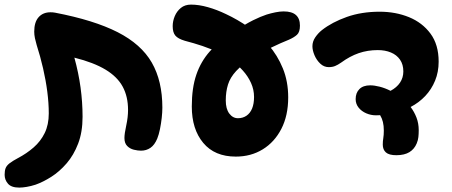

<svg xmlns="http://www.w3.org/2000/svg" viewBox="-78 -654 1993 846"><path d="M637.4 -179.7Q637.4 -160 634.6 -134.4Q631.7 -108.8 626.8 -84.7Q621.9 -60.6 614.9 -43.4Q603.2 -15.1 584.9 -2.6Q566.7 9.9 543.3 9.9Q529.1 9.9 511.9 5.7Q494.8 1.6 482.6 -10.6Q470.3 -22.8 470.3 -45.9Q470.3 -65.2 478.3 -101.4Q486.2 -137.6 486.2 -169.6Q486.2 -228.6 462.6 -272.2Q438.9 -315.9 387 -347.2Q335.1 -378.6 249.7 -400Q268 -333.8 276.9 -268.9Q285.8 -204 285.8 -139.4Q285.8 -72 266.3 -21.2Q246.8 29.7 215.4 66Q184 102.3 147.9 125.2Q111.9 148 78.8 159.7Q58.6 166.2 39.9 169.4Q21.3 172.6 6.9 172.6Q-27.9 172.6 -42.7 155.6Q-57.6 138.6 -57.6 116.2Q-57.6 98.2 -53.3 87.1Q-49 75.9 -36.3 65.8Q-23.6 55.7 0.7 42.8Q39.2 22.6 70.1 -4.3Q101 -31.1 118.9 -67.7Q136.9 -104.3 136.9 -154.4Q136.9 -199.4 130.4 -249.9Q123.9 -300.3 111.8 -352.9Q99.7 -405.4 83.4 -456.3Q79.1 -470.6 75.9 -485.8Q72.8 -501 72.8 -514.4Q72.8 -556.6 92.1 -578.2Q111.3 -599.9 144.6 -599.9Q149.3 -599.9 154.9 -599.5Q160.4 -599.1 165 -598.1Q336.2 -565.2 440.2 -512.3Q544.1 -459.3 590.8 -378.3Q637.4 -297.3 637.4 -179.7Z M1036.7 -399.2Q988.4 -369.2 962.4 -340.9Q936.3 -312.6 926.6 -281.4Q916.8 -250.2 916.8 -211.3Q916.8 -174.4 932.2 -153.8Q947.7 -133.1 970.4 -133.1Q992 -133.1 1008.2 -144.2Q1024.3 -155.2 1032.9 -176.1Q1041.4 -197 1041.4 -226.8Q1041.4 -258.9 1028.1 -288.4Q1014.8 -317.9 992.3 -342.8Q969.8 -367.7 942.8 -387.8Q915.8 -408 887.4 -421.4Q852.8 -438.4 814.1 -451.4Q775.4 -464.3 736.2 -474.4Q706.2 -483.3 694.6 -497.2Q682.9 -511 682.9 -538.7Q682.9 -561 692 -582.7Q701.1 -604.4 718.9 -619.1Q736.8 -633.7 763.6 -633.7Q798.2 -633.7 838.1 -622.4Q877.9 -611.2 918.2 -591.7Q968.3 -568.3 1016.9 -534.7Q1065.6 -501.1 1105.2 -455.8Q1144.8 -410.4 1168.3 -352.8Q1191.9 -295.2 1191.9 -224.9Q1191.9 -144.9 1161.8 -86.4Q1131.8 -28 1079.8 4Q1027.8 36 961 36Q868 36 817.6 -24.3Q767.1 -84.6 767.1 -184.6Q767.1 -266.9 787.2 -325.2Q807.2 -383.6 846.8 -427.9Q886.3 -472.2 945.1 -510.4Q1003.9 -548.4 1037.4 -564.9Q1071 -581.4 1097 -589.9Q1115.7 -595.7 1135.6 -599.7Q1155.4 -603.7 1171.9 -603.7Q1243.6 -603.7 1243.6 -541.2Q1243.6 -512.6 1230.6 -500.8Q1217.7 -489 1195.1 -479.1Q1158.8 -464.6 1118.9 -445.2Q1079.1 -425.9 1036.7 -399.2Z M1854.8 -382.3Q1854.8 -336.9 1839.1 -298.6Q1823.4 -260.3 1795.8 -231Q1768.1 -201.7 1731.3 -182.6Q1747.4 -161.3 1757.2 -135.8Q1767 -110.2 1767 -80.3Q1767 -63.7 1765.5 -50Q1764 -36.3 1758.2 -22.2Q1747.8 2.9 1726.1 16.3Q1704.3 29.7 1668.8 29.9Q1636.2 29.9 1622.4 17.6Q1608.6 5.3 1608.6 -17Q1608.6 -32.1 1610.9 -45.5Q1613.2 -58.9 1613.2 -78.6Q1613.2 -99.6 1609.2 -116.4Q1605.1 -133.2 1596.8 -146.6Q1592.1 -146.3 1587.6 -146.1Q1583.1 -145.9 1578.2 -145.9Q1556.4 -145.9 1535.8 -154.7Q1515.1 -163.6 1502.1 -179.8Q1489.1 -196.1 1489.1 -217.3Q1489.1 -244.9 1505.6 -261.4Q1522 -278 1553.3 -278Q1571.6 -278 1595.1 -272Q1618.7 -266 1642.8 -253.8Q1670.2 -268.4 1684.7 -290.1Q1699.2 -311.8 1699.2 -339.3Q1699.2 -370.1 1684.5 -391.2Q1669.8 -412.3 1644.3 -422.8Q1618.8 -433.3 1586.6 -433.3Q1541.8 -433.3 1502.6 -419.8Q1463.4 -406.2 1425.1 -378.2Q1410.7 -368.1 1398.6 -363.2Q1386.6 -358.2 1370.6 -358.2Q1349.4 -358.2 1333.2 -373.6Q1316.9 -389 1307.7 -410.7Q1298.6 -432.4 1298.6 -450.2Q1298.6 -471.2 1311.3 -489.8Q1324.1 -508.4 1340.8 -521.6Q1385.1 -556.3 1450.2 -579.4Q1515.2 -602.4 1595.2 -602.4Q1665 -602.4 1724.1 -578.4Q1783.1 -554.3 1818.9 -505.8Q1854.8 -457.3 1854.8 -382.3Z"/></svg>

Font: Playpen Sans Hebrew
Style: Regular
Weight: 400
Designer: Tom Grace, Laura Meseguer, Veronika Burian, José Scaglione
Foundry: TypeTogether
Version: Version 2.000